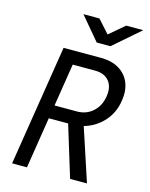

<svg xmlns="http://www.w3.org/2000/svg" viewBox="-137 -1036 874 1122"><g transform="rotate(15 300.0 -475.0)"><path d="M48 0 164 -730H390Q455 -730 499.5 -703.5Q544 -677 563.5 -630Q583 -583 573 -520Q562 -445 514 -392Q466 -339 396 -319L501 0H399L304 -310H187L138 0ZM200 -391H336Q392 -391 431.5 -426.5Q471 -462 480 -520Q490 -579 461.5 -614Q433 -649 377 -649H241ZM343 -810 225 -950H322L392 -872L484 -950H587L426 -810Z"/></g></svg>

Font: NKDuy Mono
Style: Italic
Weight: 400
Italic angle: -9°
Monospace: yes
Designer: NKDuy
Foundry: NKDuy
Version: Version 2.251; ttfautohint (v1.8.4.7-5d5b)